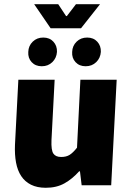

<svg xmlns="http://www.w3.org/2000/svg" viewBox="-20 -878 618 910"><path d="M67 -500H239L224 -214Q222 -166 233 -150Q244 -134 270 -134Q294 -134 310 -144Q326 -154 345 -178L361 -500H533L507 0H367L359 -66H355Q323 -30 285.5 -9Q248 12 197 12Q156 12 127 -2.5Q98 -17 80.5 -43.5Q63 -70 56 -107.5Q49 -145 51 -192ZM142 -858H256L293 -802H297L340 -858H454L364 -744H220ZM178 -564Q148 -564 130 -583.5Q112 -603 114 -632Q115 -661 135 -680.5Q155 -700 185 -700Q215 -700 233 -680.5Q251 -661 250 -632Q248 -603 228 -583.5Q208 -564 178 -564ZM386 -564Q356 -564 338 -583.5Q320 -603 322 -632Q323 -661 343 -680.5Q363 -700 393 -700Q423 -700 441 -680.5Q459 -661 458 -632Q456 -603 436 -583.5Q416 -564 386 -564Z"/></svg>

Font: Kilde Sans Black
Style: Regular
Weight: 900
Italic angle: -3°
Designer: Paul D. Hunt
Foundry: Adobe Systems Incorporated
Version: Version 1.050;PS Version 1.000;hotconv 1.0.70;makeotf.lib2.5